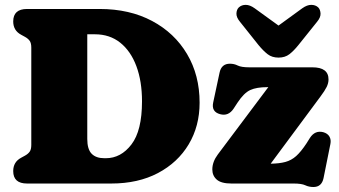

<svg xmlns="http://www.w3.org/2000/svg" viewBox="-20 -736 1360 770"><path d="M33 -50Q33 -86.5 65 -103.5L80.5 -112Q93 -119 99.2 -128Q105.5 -137 105.5 -155V-545Q105.5 -563 99.2 -572Q93 -581 80.5 -588L65 -596.5Q33 -613.5 33 -650Q33 -700 88.5 -700H379.5Q499.5 -700 589.8 -652Q680 -604 730.2 -519.2Q780.5 -434.5 780.5 -324Q780.5 -230.5 736.8 -157.2Q693 -84 613.5 -42Q534 0 426 0H88.5Q33 0 33 -50ZM404.5 -101.5Q465 -101.5 507.2 -156.8Q549.5 -212 549.5 -329.5Q549.5 -410 527 -470.5Q504.5 -531 462.2 -564.8Q420 -598.5 360.5 -598.5H330V-178.5Q330 -137.5 347.5 -119.5Q365 -101.5 398.5 -101.5ZM1266 -350 1065.5 -79.5Q1100.5 -80 1124.5 -86.5Q1148.5 -93 1167.8 -110.2Q1187 -127.5 1208.5 -160L1223 -183Q1243 -214 1276 -206Q1294 -201 1301.2 -188.2Q1308.5 -175.5 1305 -158.5L1277.5 -21.5Q1270 14 1237 14Q1219 14 1204.2 7Q1189.5 0 1157.5 0H908Q867 0 849.2 -15.8Q831.5 -31.5 831.5 -56.5Q831.5 -87 853.5 -116.5L1056 -386.5H1052Q1009 -386.5 983.8 -375Q958.5 -363.5 933 -325L917 -300.5Q896 -269 863 -278Q827 -287.5 835 -325L860.5 -444.5Q868 -480.5 902 -480.5Q919 -480.5 933.5 -473.2Q948 -466 980 -466H1233Q1297.5 -466 1297.5 -417.5Q1297.5 -402.5 1290 -387.2Q1282.5 -372 1266 -350ZM1176.5 -555Q1158 -532 1140.5 -518.5Q1123 -505 1097 -505Q1071 -505 1053.5 -518.5Q1036 -532 1017 -555L942.5 -648.5Q927.5 -666.5 928.2 -682.2Q929 -698 938 -706.5Q949 -716.5 965.5 -716.5Q982 -716.5 1001 -703L1097 -633.5L1192.5 -703Q1211.5 -716.5 1228.2 -716.5Q1245 -716.5 1256 -706.5Q1264.5 -698 1265.5 -682.2Q1266.5 -666.5 1251.5 -648.5Z"/></svg>

Font: Fraunces 72pt SuperSoft Black
Style: Regular
Weight: 900
Version: Version 1.000;[0bf87f6ff]